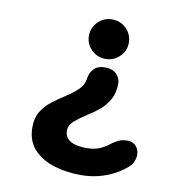

<svg xmlns="http://www.w3.org/2000/svg" viewBox="-78 -560 775 826"><g transform="rotate(10 309.5 -146.5)"><path d="M351.9 -279.4Q385.2 -279.4 402.4 -261.2Q419.6 -243.1 419.6 -221.1Q419.6 -180 403.3 -150.8Q387 -121.7 362.1 -101Q337.2 -80.3 311.1 -64.4Q283.2 -46.8 260.1 -27.4Q237.1 -8 237.1 16.2Q237.1 39 250.2 52.2Q263.3 65.5 285 70.9Q306.6 76.2 331.6 76.2Q370.5 76.2 394.5 64.3Q418.6 52.3 436 37.8Q450.2 27.9 464.8 21Q479.4 14.1 502 14.1Q525.1 14.1 539 29.3Q553 44.6 553 68.8Q553 82.3 545.5 99.1Q538.1 115.8 520.6 128.7Q498.6 147 469.4 162Q440.2 177 404.7 186Q369.2 194.9 328.2 194.9Q263.3 194.9 208.8 177.4Q154.2 159.8 121.2 123Q88.2 86.2 88.2 27.9Q88.2 -12.8 105.2 -40.5Q122.2 -68.2 148.5 -88.6Q174.7 -109 202 -126.4Q234.8 -147.2 257.6 -168.8Q280.5 -190.3 283.8 -220.7Q286.8 -242.8 302.9 -261.1Q319 -279.4 351.9 -279.4ZM346.5 -488.1Q382.8 -488.1 408.4 -462.8Q433.9 -437.4 433.9 -401.1Q433.9 -366.2 408.4 -340.8Q382.8 -315.5 346.5 -315.5Q310.7 -315.5 285.1 -340.8Q259.5 -366.2 259.5 -401.1Q259.5 -437.4 285.1 -462.8Q310.7 -488.1 346.5 -488.1Z"/></g></svg>

Font: Sono ExtraLight
Style: Regular
Weight: 200
Designer: Tyler Finck
Foundry: Tyler Finck
Version: Version 2.112